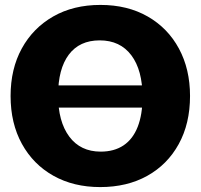

<svg xmlns="http://www.w3.org/2000/svg" viewBox="-20 -740 815 780"><path d="M387 20Q279 20 197 -26Q115 -72 69 -155.5Q23 -239 23 -350Q23 -460 68.5 -543Q114 -626 196 -673Q278 -720 388 -720Q498 -720 580 -673Q662 -626 707 -542.5Q752 -459 752 -350Q752 -238 706 -154.5Q660 -71 578 -25.5Q496 20 387 20ZM389 -124Q444 -124 482 -149.5Q520 -175 539.5 -225Q559 -275 559 -346Q559 -455 513.5 -515.5Q468 -576 385 -576Q303 -576 259.5 -518Q216 -460 216 -353Q216 -246 261.5 -185Q307 -124 389 -124ZM159 -303V-393H616V-303Z"/></svg>

Font: Moderustic ExtraBold
Style: Regular
Weight: 800
Designer: Tural Alisoy
Foundry: TAFT Foundry
Version: Version 2.120